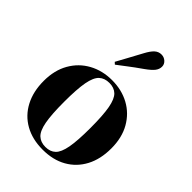

<svg xmlns="http://www.w3.org/2000/svg" viewBox="-227 -878 998 998"><g transform="rotate(45 272.5 -378.5)"><path d="M273 15Q197 15 141 -16.5Q85 -48 54.5 -106Q24 -164 24 -242Q24 -320 56.5 -377Q89 -434 145.5 -465Q202 -496 273 -496Q344 -496 400 -465.5Q456 -435 488.5 -378Q521 -321 521 -242Q521 -163 490.5 -105.5Q460 -48 404.5 -16.5Q349 15 273 15ZM273 -5Q308 -5 329 -25Q350 -45 359.5 -96Q369 -147 369 -240Q369 -334 359.5 -385Q350 -436 329 -456Q308 -476 273 -476Q238 -476 216.5 -456Q195 -436 185.5 -385Q176 -334 176 -240Q176 -147 185.5 -96Q195 -45 216.5 -25Q238 -5 273 -5ZM215 -573Q229 -599 247 -631.5Q265 -664 290 -711Q307 -743 323 -757.5Q339 -772 360 -772Q379 -772 393 -759.5Q407 -747 407 -729Q407 -710 394 -693.5Q381 -677 350 -655Q307 -625 278 -602.5Q249 -580 226 -563Z"/></g></svg>

Font: DeepMind Serif Display
Style: Regular
Weight: 400
Designer: Frank Grießhammer / Modifications: Colophon Foundry
Foundry: Colophon Foundry
Version: Version 5.003; ttfautohint (v1.8.2)